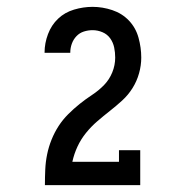

<svg xmlns="http://www.w3.org/2000/svg" viewBox="-20 -863 540 560"><path d="M111 -323V-324Q111 -346 112 -368.5Q113 -391 117.5 -413Q122 -435 130.5 -456Q139 -477 151 -495.5Q163 -514 179 -530Q195 -546 212.5 -560Q230 -574 249 -586.5Q268 -599 283.5 -615Q299 -631 307.5 -652Q316 -673 316 -695Q316 -710 313 -724.5Q310 -739 301.5 -751Q293 -763 279 -769Q265 -775 250 -775Q237 -775 224.5 -771Q212 -767 203 -757.5Q194 -748 189.5 -735.5Q185 -723 185 -710Q185 -710 185 -709.5Q185 -709 185 -709H110Q110 -709 110 -709.5Q110 -710 110 -710Q110 -737 120 -763.5Q130 -790 149.5 -808.5Q169 -827 196 -835Q223 -843 250 -843Q279 -843 307.5 -833.5Q336 -824 356 -803Q376 -782 384 -753Q392 -724 392 -695Q392 -672 385.5 -649Q379 -626 366.5 -606Q354 -586 336.5 -570Q319 -554 300.5 -539.5Q282 -525 264 -509.5Q246 -494 231 -475.5Q216 -457 206 -435.5Q196 -414 191 -391H327V-425H389V-323Z"/></svg>

Font: Iosevka Slab
Style: Regular
Weight: 400
Monospace: yes
Designer: Belleve Invis
Foundry: Belleve Invis
Version: Version 11.2.4; ttfautohint (v1.8.3)